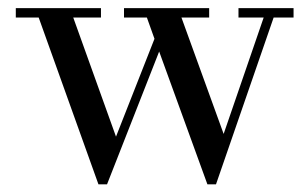

<svg xmlns="http://www.w3.org/2000/svg" viewBox="-20 -452 771 480"><path d="M19.5 -408.2V-431.6H232.4V-408.2H163.1L270 -110.4L366.2 -355L347.2 -408.2H290V-431.6H502.9V-408.2H433.6L539.1 -117.2L639.2 -408.2H576.2V-431.6H713.9V-408.2H664.1L520 8.8H498.5L377.9 -323.2L247.6 8.8H226.1L76.7 -408.2Z"/></svg>

Font: Theano Didot
Style: Regular
Weight: 400
Designer: Alexey Kryukov
Version: Version 2.0